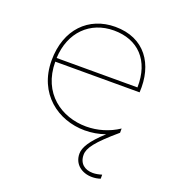

<svg xmlns="http://www.w3.org/2000/svg" viewBox="-132 -624 849 933"><g transform="rotate(20 292.5 -157.5)"><path d="M337 4C372 4 408 -2 442 -14C375 47 352 87 352 119C352 173 395 205 448 205C462 205 476 203 491 198V177C475 182 459 185 445 185C403 185 373 162 373 117C373 82 401 43 503 -44V-66C454 -33 395 -16 337 -16C210 -16 89 -97 89 -261H525C534 -409 458 -520 306 -520C169 -520 70 -422 70 -261C70 -89 199 4 337 4ZM507 -280H89C95 -415 183 -501 306 -501C430 -501 510 -421 507 -280Z"/></g></svg>

Font: Chess Sans Thin
Style: Regular
Weight: 100
Designer: Wolf Bōese
Foundry: Wolf Bōese
Version: Version 7.223;Glyphs 3.3 (3306)